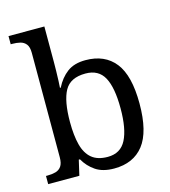

<svg xmlns="http://www.w3.org/2000/svg" viewBox="-114 -851 841 952"><g transform="rotate(-15 307.0 -375.0)"><path d="M355 10Q297 10 260.5 -14.5Q224 -39 202 -78H196L178 0H18V-42H26Q49 -42 67.5 -47Q86 -52 97 -67.5Q108 -83 108 -114V-650Q108 -680 96.5 -694.5Q85 -709 66.5 -713.5Q48 -718 26 -718H18V-760H202V-576Q202 -559 201.5 -532.5Q201 -506 200 -481.5Q199 -457 198 -446H202Q225 -492 261 -519Q297 -546 355 -546Q454 -546 506.5 -479.5Q559 -413 559 -269Q559 -124 506.5 -57Q454 10 355 10ZM339 -54Q405 -54 433.5 -109.5Q462 -165 462 -270Q462 -377 433.5 -429.5Q405 -482 338 -482Q260 -482 231 -429.5Q202 -377 202 -269Q202 -200 214.5 -152Q227 -104 257 -79Q287 -54 339 -54Z"/></g></svg>

Font: Noto Serif Gurmukhi
Style: Regular
Weight: 400
Designer: Vaibhav Singh and the Monotype Design Team
Foundry: Monotype Imaging Inc.
Version: Version 2.003